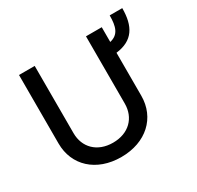

<svg xmlns="http://www.w3.org/2000/svg" viewBox="-163 -957 1194 1161"><g transform="rotate(-30 433.5 -376.5)"><path d="M822.8 -765.3H735.1C735.1 -687.9 720.5 -638.8 657.7 -624.3V-727.3H547.6V-257.8C547.6 -159.1 479.4 -88.1 368.6 -88.1C258.2 -88.1 189.6 -159.1 189.6 -257.8V-727.3H79.9V-248.9C79.9 -96.2 194.2 12.1 368.6 12.1C543 12.1 657.7 -96.2 657.7 -248.9V-549C778.4 -563.6 822.8 -639.2 822.8 -765.3Z"/></g></svg>

Font: Magic Ui Pro Medium
Style: Regular
Weight: 500
Designer: Stefan Endress, Andreas Faust
Version: Version 1.000;FEAKit 1.0